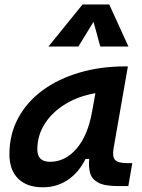

<svg xmlns="http://www.w3.org/2000/svg" viewBox="-20 -815 626 846"><path d="M168.9 10.3Q98.6 10.3 60.1 -27.8Q21.5 -65.9 21.5 -135.3Q21.5 -223.1 60.1 -294.7Q98.6 -366.2 167.7 -417Q236.8 -467.8 330.1 -495.1Q423.3 -522.5 532.2 -522.5H543.5L480.5 -161.6Q474.1 -125.5 486.8 -110.8Q499.5 -96.2 541 -96.2H563L545.4 4.9H499.5Q440.4 4.9 412.4 -10.5Q384.3 -25.9 377 -53Q369.6 -80.1 373 -114.7H356.9Q327.1 -54.7 278.6 -22.2Q230 10.3 168.9 10.3ZM200.7 -102.1Q267.6 -102.1 317.6 -160.4Q367.7 -218.8 386.2 -325.7L400.4 -404.3Q326.7 -392.1 268.8 -356.9Q210.9 -321.8 177.7 -270.3Q144.5 -218.8 144.5 -156.2Q144.5 -102.1 200.7 -102.1ZM461.4 -795.4 545.9 -609.9H421.9L392.1 -718.8L325.2 -609.9H193.4L343.8 -795.4Z"/></svg>

Font: Cascadia Code NF SemiBold
Style: Italic
Weight: 600
Italic angle: -10°
Monospace: yes
Designer: Aaron Bell
Foundry: Saja Typeworks
Version: Version 2404.023; ttfautohint (v1.8.4)